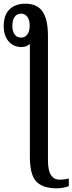

<svg xmlns="http://www.w3.org/2000/svg" viewBox="-78 -781 393 1041"><path d="M230 240Q154 240 119 203.5Q84 167 84 70V-543Q67 -526 38 -526Q-4 -526 -31 -556.5Q-58 -587 -58 -640Q-58 -699 -26.5 -730Q5 -761 59 -761Q124 -761 153 -718Q182 -675 182 -587V87Q182 144 198.5 168.5Q215 193 244 193Q259 193 270.5 191.5Q282 190 295 187V228Q284 233 266 236.5Q248 240 230 240ZM37 -577Q57 -577 70 -594Q83 -611 83 -641Q83 -673 70 -690Q57 -707 37 -707Q13 -707 1 -689Q-11 -671 -11 -641Q-11 -611 1.5 -594Q14 -577 37 -577Z"/></svg>

Font: Noto Serif ExtraCondensed Medium
Style: Regular
Weight: 500
Width: 2
Designer: Monotype Design Team
Foundry: Monotype Imaging Inc.
Version: Version 2.015